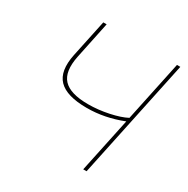

<svg xmlns="http://www.w3.org/2000/svg" viewBox="-161 -852 970 993"><g transform="rotate(30 323.5 -355.0)"><path d="M616 -710H636L486 0H466L535 -326Q429 -284 323 -284Q202 -284 154.5 -333Q107 -382 129 -488L176 -710H196L150 -490Q130 -392 171 -348Q212 -304 319 -304Q378 -304 440 -317Q502 -330 540 -350Z"/></g></svg>

Font: Raleway-v4020 Thin
Style: Italic
Weight: 250
Italic angle: -12°
Designer: Matt McInerney, Pablo Impallari, Rodrigo Fuenzalida
Foundry: Matt McInerney, Pablo Impallari, Rodrigo Fuenzalida
Version: Version 4.020;PS 004.020;hotconv 1.0.88;makeotf.lib2.5.64775